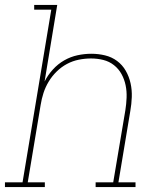

<svg xmlns="http://www.w3.org/2000/svg" viewBox="-38 -755 658 775"><path d="M-18 0V-19H53L169 -716H100V-735H193L142 -426Q155 -452 175.5 -474.5Q196 -497 221.5 -511.5Q247 -526 275 -532Q303 -538 331 -538Q359 -538 386 -531.5Q413 -525 434.5 -509Q456 -493 469.5 -469.5Q483 -446 489 -419Q495 -392 494 -363.5Q493 -335 488 -307L440 -19H509V0H348V-19H419L468 -310Q472 -335 473 -361Q474 -387 469 -411Q464 -435 452.5 -456Q441 -477 422 -492Q403 -507 379 -513Q355 -519 329 -519Q305 -519 280 -514Q255 -509 232.5 -497Q210 -485 191 -466.5Q172 -448 158.5 -425.5Q145 -403 137.5 -379.5Q130 -356 126 -331L74 -19H143V0Z"/></svg>

Font: Iosevka Curly Slab ThExObl
Style: Regular
Weight: 100
Width: 7
Italic angle: -9°
Monospace: yes
Designer: Belleve Invis
Foundry: Belleve Invis
Version: Version 11.1.0; ttfautohint (v1.8.3)